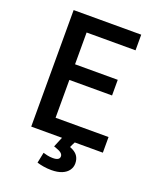

<svg xmlns="http://www.w3.org/2000/svg" viewBox="-160 -788 880 1073"><g transform="rotate(20 280.0 -251.5)"><path d="M277 190Q252 190 229 186Q206 182 191 177L204 114Q213 117 229 120.5Q245 124 262 124Q302 124 302 100Q302 89 292 80.5Q282 72 261 65L247 60Q252 47 259.5 30Q267 13 272 0H89V-693H491V-600H200V-411H454V-318H200V-93H515V0H348Q344 8 339.5 16.5Q335 25 332 33Q364 45 377.5 64Q391 83 391 110Q391 132 378 150.5Q365 169 339.5 179.5Q314 190 277 190Z"/></g></svg>

Font: Ubuntu Sans Mono Medium
Style: Regular
Weight: 500
Monospace: yes
Designer: Dalton Maag Ltd
Foundry: Dalton Maag Ltd
Version: Version 1.006